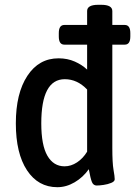

<svg xmlns="http://www.w3.org/2000/svg" viewBox="-20 -773 563 800"><path d="M219 7Q139 7 92.5 -63.5Q46 -134 46 -259Q46 -384 94 -457Q142 -530 224 -530Q261 -530 291.5 -516.5Q322 -503 343 -483V-587H248Q225 -587 225 -621V-635Q225 -669 248 -669H343V-727Q343 -753 389 -753H402Q448 -753 448 -727V-669H500Q523 -669 523 -635V-621Q523 -587 500 -587H448V-157Q448 -94 453 -65.5Q458 -37 458 -26Q458 -17 443.5 -11Q429 -5 411.5 -2.5Q394 0 383 0Q369 0 363 -14.5Q357 -29 350 -68Q326 -34 291 -13.5Q256 7 219 7ZM249 -80Q276 -80 301 -96.5Q326 -113 343 -141V-400Q302 -443 250 -443Q152 -443 152 -259Q152 -168 177.5 -124Q203 -80 249 -80Z"/></svg>

Font: Asap Semi Condensed Medium
Style: Regular
Weight: 500
Width: 4
Designer: Pablo Cosgaya
Foundry: Omnibus-Type
Version: Version 3.001; ttfautohint (v1.8.4.7-5d5b)